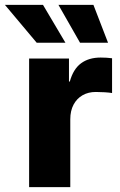

<svg xmlns="http://www.w3.org/2000/svg" viewBox="-69 -770 494 790"><path d="M50.8 0V-529.3H214.8V-434.6H218.3Q232.4 -485.8 264.4 -509.5Q296.4 -533.2 345.2 -533.2Q357.9 -533.2 369.6 -532.5Q381.3 -531.7 392.1 -530.3V-387.2Q381.3 -389.2 361.8 -390.4Q342.3 -391.6 325.2 -391.6Q294.4 -391.6 270.8 -378.2Q247.1 -364.7 233.6 -339.4Q220.2 -314 220.2 -279.3V0ZM260.3 -594.2 171.4 -750H315.4L375.5 -594.2ZM82 -594.2 -48.8 -750H107.9L200.2 -594.2Z"/></svg>

Font: Inter 24pt ExtraBold
Style: Regular
Weight: 800
Designer: Rasmus Andersson
Foundry: rsms
Version: Version 4.001;git-66647c0bb